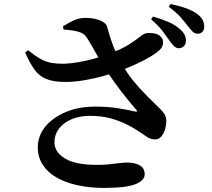

<svg xmlns="http://www.w3.org/2000/svg" viewBox="-20 -865 1040 944"><path d="M812 -666.9Q798.2 -687.1 778 -713.6Q757.8 -740.1 722.9 -770.3L732.5 -783.7Q774.9 -771.5 808.9 -756.6Q842.9 -741.7 866.1 -720.5Q882.1 -706.2 888.4 -692.2Q894.8 -678.2 894 -663.7Q894 -648.3 883.9 -638Q873.8 -627.8 857.5 -627.8Q845.3 -628.5 835 -638.8Q824.6 -649.1 812 -666.9ZM901.2 -740.2Q887.5 -758 868.4 -779.9Q849.2 -801.8 809.6 -832L818.5 -845.2Q861.4 -836.5 894.9 -824.4Q928.5 -812.3 948.9 -796.6Q968.4 -782.2 976.3 -767Q984.2 -751.8 984.2 -734.6Q984.2 -718.5 975.6 -709Q966.9 -699.4 951.4 -699.4Q936.4 -699.4 926.2 -710.3Q916 -721.2 901.2 -740.2ZM447.4 -340.8Q512.6 -340.8 563.8 -332.3Q615 -323.7 643.7 -316.8Q661.9 -313.6 648.7 -327Q627.5 -351 600.8 -384Q574.2 -417.1 546.8 -454.9Q519.4 -492.8 495.3 -529.2Q480.5 -553.4 464.3 -581.6Q448.2 -609.9 433 -636.8Q417.8 -663.6 405.7 -681.7Q392.7 -701.7 364.6 -709.2Q336.4 -716.8 292.7 -719.9L289.4 -735Q313.3 -751.1 341.2 -764.1Q369.2 -777.1 399.2 -777.1Q442.1 -777.1 471.8 -764.8Q501.5 -752.4 506.2 -734.6Q517.6 -693.7 527.5 -664.5Q537.3 -635.3 549.2 -609.9Q561.1 -584.4 576.5 -555.6Q602.4 -508.2 635.5 -467.7Q668.5 -427.1 702.5 -393.5Q736.5 -359.8 765.4 -331.4Q782.7 -314.4 790.1 -301.5Q797.4 -288.6 797.7 -271.1Q798 -253.2 792.2 -231.8Q786.3 -210.4 774 -195Q761.6 -179.6 742.7 -179.6Q720.2 -179.6 702.5 -192.1Q684.8 -204.6 660.4 -220.4Q635.3 -237.4 600.6 -254.5Q566 -271.5 522.1 -283.5Q478.2 -295.4 422.4 -295.4Q370.5 -295.4 331 -278.3Q291.5 -261.2 269.6 -232.1Q247.7 -203 247.7 -165.1Q247.7 -117.2 299.3 -85.8Q350.9 -54.4 455.9 -54.4Q491.5 -54.4 517.9 -57.2Q544.4 -60.1 565.9 -63Q587.4 -65.8 607.1 -65.8Q639.9 -65.8 665.6 -52.8Q691.3 -39.7 691.3 -7.3Q691.3 21.8 646.7 40.3Q602 58.9 490.9 58.9Q420.2 58.9 360.8 45.7Q301.4 32.6 257.7 7.4Q214 -17.7 190 -55.1Q165.9 -92.4 165.9 -140Q165.9 -196.6 202.3 -241.8Q238.8 -286.9 302.8 -313.9Q366.8 -340.8 447.4 -340.8ZM516.4 -600.1Q577.6 -623.3 613 -645.7Q648.4 -668.1 667.1 -683.6Q685.9 -699 698.3 -701.4Q716.4 -704.3 738 -700.8Q759.6 -697.2 771.7 -683.4Q783.3 -670.5 781.7 -652.3Q780.1 -634.1 766 -620.3Q750 -604.6 718.4 -585.9Q686.7 -567.2 646.6 -548.7Q606.4 -530.2 564.5 -515.2Q531.1 -503.2 486.8 -490.9Q442.5 -478.6 396.1 -470.7Q349.8 -462.9 309.6 -462.1Q246 -461.4 209.3 -475.9Q172.7 -490.4 149.5 -522.9Q126.3 -555.3 103.6 -606.6L118.2 -618Q151.2 -591.4 177.2 -576.5Q203.2 -561.5 230.3 -556.5Q257.4 -551.4 292.5 -551.4Q321.6 -552.1 360.9 -558.5Q400.2 -564.8 441 -576.2Q481.8 -587.5 516.4 -600.1Z"/></svg>

Font: Noto Serif HK
Style: Regular
Weight: 200
Designer: Ryoko NISHIZUKA 西塚涼子 (kana & ideographs); Frank Grießhammer (Latin, Greek & Cyrillic); Wenlong ZHANG 张文龙 (bopomofo); San
Foundry: Adobe
Version: Version 2.001;hotconv 1.1.0;makeotfexe 2.6.0